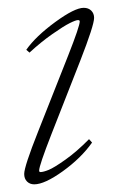

<svg xmlns="http://www.w3.org/2000/svg" viewBox="-20 -465 297 496"><path d="M68.4 11.2Q57.1 11.2 49.8 3.9Q42.5 -3.4 42.5 -15.6Q42.5 -34.7 78.6 -125.5L156.2 -321.8Q186 -397.5 186 -409.7Q186 -413.1 181.6 -413.1Q175.8 -413.1 160.2 -405.3Q144.5 -397.5 115.5 -377.2Q86.4 -356.9 56.2 -329.1L47.9 -336.4Q72.3 -371.1 122.6 -408Q172.9 -444.8 196.3 -444.8Q208.5 -444.8 215.8 -437.5Q223.1 -430.2 223.1 -418.9Q223.1 -399.9 187.5 -308.6L112.8 -118.2Q81.1 -37.1 81.1 -24.4Q81.1 -20.5 84.5 -20.5Q91.8 -20.5 105.7 -26.1Q119.6 -31.7 148.9 -52.5Q178.2 -73.2 210 -105.5L217.8 -96.7Q189.9 -57.1 142.6 -22.9Q95.2 11.2 68.4 11.2Z"/></svg>

Font: Elstob ExtraLight
Style: Italic
Weight: 200
Italic angle: -20°
Designer: Peter S. Baker
Version: Version 1.015